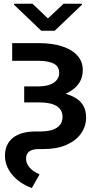

<svg xmlns="http://www.w3.org/2000/svg" viewBox="-20 -772 525 1007"><path d="M43.9 -545.9H181.6Q254.4 -545.9 306.4 -528.8Q358.4 -511.7 386.5 -480Q414.6 -448.2 414.1 -403.3Q414.1 -335.9 353 -295.9Q292 -255.9 184.6 -256.3H106.9V-318.8H183.6Q234.4 -319.3 262.5 -338.6Q290.5 -357.9 290.5 -391.1Q290 -422.9 263.2 -437.7Q236.3 -452.6 181.6 -453.1H43.9ZM106.9 -296.9H183.1Q303.2 -296.9 367.4 -263.4Q431.6 -230 431.6 -156.7Q431.6 -109.4 404.8 -71.5Q377.9 -33.7 327.9 -12Q277.8 9.8 208.5 9.8H184.1Q116.7 9.8 116.7 59.6Q116.7 110.4 187.5 142.6L147 214.4Q82 189.9 44.4 145Q6.8 100.1 5.9 46.4Q5.9 -16.1 48.3 -49.6Q90.8 -83 170.9 -82.5H196.3Q249.5 -83 278.6 -102.3Q307.6 -121.6 308.1 -159.2Q307.6 -197.3 276.1 -216.3Q244.6 -235.4 181.6 -234.9H106.9ZM150.4 -752.4 231.4 -675.3 313.5 -752.4H409.7V-747.1L267.1 -610.8H196.3L53.7 -747.1V-752.4Z"/></svg>

Font: Inter Cardless Tabular Medium
Style: Regular
Weight: 500
Designer: Rasmus Andersson
Foundry: rsms
Version: Version 4.000;git-4fc901f